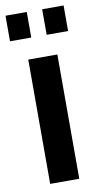

<svg xmlns="http://www.w3.org/2000/svg" viewBox="-96 -763 414 802"><g transform="rotate(-10 111.0 -362.0)"><path d="M49.8 0V-527.2H173.2V0ZM-12 -615.8V-724.2H78.2V-615.8ZM143.5 -615.8V-724.2H234.4V-615.8Z"/></g></svg>

Font: Archivo SemiBold Condensed
Style: Regular
Weight: 600
Width: 3
Version: Version 2.001